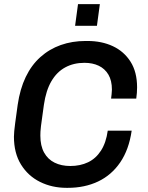

<svg xmlns="http://www.w3.org/2000/svg" viewBox="-20 -893 712 923"><path d="M300 10Q230 10 172.5 -18.5Q115 -47 81 -102Q47 -157 47 -236Q47 -257 53 -301.5Q59 -346 65 -389Q76 -465 103.5 -522.5Q131 -580 174 -618.5Q217 -657 272 -676.5Q327 -696 391 -696H401Q469 -696 522.5 -671Q576 -646 607.5 -596.5Q639 -547 639 -473Q639 -460 638 -446.5Q637 -433 635 -419H514Q516 -430 516.5 -440Q517 -450 518 -462Q518 -506 501 -534.5Q484 -563 454.5 -577Q425 -591 386 -591Q334 -591 293.5 -569Q253 -547 227 -502.5Q201 -458 191 -389Q186 -352 182.5 -327.5Q179 -303 177 -287Q175 -271 174.5 -260.5Q174 -250 174 -241Q174 -192 192 -159.5Q210 -127 242.5 -111Q275 -95 318 -95Q366 -95 403.5 -113Q441 -131 465.5 -169Q490 -207 498 -265H613Q600 -174 558 -112.5Q516 -51 451.5 -20.5Q387 10 306 10ZM341 -769 355 -873H460L446 -769Z"/></svg>

Font: Chivo Medium
Style: Italic
Weight: 500
Italic angle: -8.05°
Designer: Hector Gatti
Foundry: Omnibus-Type
Version: Version 2.002